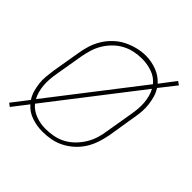

<svg xmlns="http://www.w3.org/2000/svg" viewBox="-165 -680 830 830"><g transform="rotate(45 250.0 -265.0)"><path d="M20 32 5 21 63 -54Q52 -71 46.5 -90Q41 -109 38.5 -129.5Q36 -150 38 -171Q40 -192 43 -213L65 -343Q69 -369 77 -394Q85 -419 99 -442Q113 -465 133.5 -484.5Q154 -504 178 -516Q202 -528 228 -534.5Q254 -541 279 -541Q314 -541 346.5 -528.5Q379 -516 401 -491L455 -562L471 -551L412 -476Q423 -459 428.5 -440Q434 -421 436.5 -400.5Q439 -380 437.5 -359Q436 -338 432 -317L411 -187Q406 -161 398 -136Q390 -111 376 -88Q362 -65 341.5 -46Q321 -27 297 -14.5Q273 -2 247 3Q221 8 196 8Q196 8 195.5 8Q195 8 195 8Q161 8 128.5 -3Q96 -14 75 -39ZM76 -72 388 -475Q369 -499 339 -509.5Q309 -520 277 -520Q253 -520 229.5 -515Q206 -510 184.5 -498.5Q163 -487 145 -469Q127 -451 114.5 -430Q102 -409 95 -386Q88 -363 84 -340L62 -210Q59 -192 57.5 -174Q56 -156 57.5 -138Q59 -120 63.5 -103Q68 -86 76 -72ZM196 -10Q219 -10 243 -14.5Q267 -19 289 -30.5Q311 -42 329 -60Q347 -78 360 -99Q373 -120 380.5 -143Q388 -166 391 -190L413 -320Q416 -338 417.5 -356Q419 -374 417.5 -392Q416 -410 411.5 -427Q407 -444 399 -458L87 -55Q106 -32 135 -21Q164 -10 196 -10Z"/></g></svg>

Font: Iosevka Curly Thin Oblique
Style: Regular
Weight: 100
Italic angle: -9°
Monospace: yes
Designer: Belleve Invis
Foundry: Belleve Invis
Version: Version 11.1.0; ttfautohint (v1.8.3)